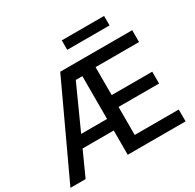

<svg xmlns="http://www.w3.org/2000/svg" viewBox="-190 -1116 1341 1322"><g transform="rotate(-30 480.5 -454.5)"><path d="M3.9 0 342.8 -727.5H915V-633.3H569.3V-411.1H891.6V-316.9H569.3V-94.2H919.4V0H459.5V-192.9H211.9L124.5 0ZM407.2 -625 253.4 -284.7H459.5V-625ZM796.4 -909.2V-834H460V-909.2Z"/></g></svg>

Font: Inter Tight Medium
Style: Regular
Weight: 500
Designer: Rasmus Andersson
Foundry: rsms
Version: Version 3.004; ttfautohint (v1.8.4.7-5d5b)